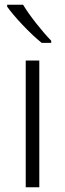

<svg xmlns="http://www.w3.org/2000/svg" viewBox="-20 -786 273 806"><path d="M77 -766H10V-758C39 -717 105 -646 155 -606H195V-615C157 -654 103 -722 77 -766ZM145 0V-532H88V0Z"/></svg>

Font: Noto Sans Khmer UI Light
Style: Regular
Weight: 300
Designer: Danh Hong and the Monotype Design Team
Foundry: Monotype Imaging Inc.
Version: Version 2.002